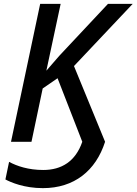

<svg xmlns="http://www.w3.org/2000/svg" viewBox="-20 -734 707 994"><path d="M202 240C364 240 476 150 524 0L363 -392L667 -714H539L286 -444L220 -368L294 -714H188L37 0H143L201 -276L278 -329L406 0C371 102 298 146 204 146C127 146 68 126 27 104L8 195C36 210 105 240 202 240Z"/></svg>

Font: Noto Sans Medium
Style: Italic
Weight: 500
Italic angle: -12°
Designer: Monotype Design Team
Foundry: Monotype Imaging Inc.
Version: Version 2.013